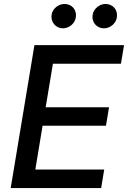

<svg xmlns="http://www.w3.org/2000/svg" viewBox="-20 -957 651 977"><path d="M34.4 0H494.7L510.3 -94.5H159.8L196.7 -317.1H519.2L534.8 -411.2H212.4L249.3 -632.8H595.5L611.2 -727.3H155.2ZM242.5 -881.4C236.9 -845.2 263.8 -812.9 299.7 -812.9C333.1 -812.9 361.2 -838.4 365.8 -867.9C371.8 -906.6 346.6 -936.8 307.9 -936.8C277.7 -936.8 247.2 -913.4 242.5 -881.4ZM451.3 -881.4C445 -844.1 472.7 -812.9 508.5 -812.9C541.9 -812.9 570 -838.4 574.6 -867.9C580.6 -906.6 555.4 -936.8 516.7 -936.8C486.5 -936.8 456.7 -913.4 451.3 -881.4Z"/></svg>

Font: Margiela Sans Medium
Style: Italic
Weight: 500
Italic angle: -9.39999°
Designer: Stefan Endress, Andreas Faust
Version: Version 1.100;FEAKit 1.0